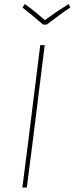

<svg xmlns="http://www.w3.org/2000/svg" viewBox="-20 -839 334 859"><path d="M125 -195 100 0H80L105 -195L160 -637H180ZM294 -805Q257 -781 189 -729H173Q121 -774 81 -805L89 -819H94Q134 -790 181 -749Q228 -784 284 -819H289Z"/></svg>

Font: Luna Sans Thin
Style: Italic
Weight: 250
Italic angle: -7°
Designer: Juan Pablo del Peral
Foundry: Huerta Tipografica
Version: Version 2.001; ttfautohint (v1.5)